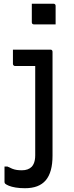

<svg xmlns="http://www.w3.org/2000/svg" viewBox="-20 -794 390 1014"><path d="M246.4 -531.8Q250.4 -531.8 252.7 -530.3Q255 -528.8 256.2 -526.5Q257.4 -524.2 257.4 -520.8Q257.4 -464.8 257.4 -411.4Q257.4 -358 257.4 -305.7Q257.4 -253.3 257.4 -199.7Q257.4 -146 257.4 -90Q257.4 -34 257.4 28Q257.4 72 248.5 104.4Q239.6 136.9 221.6 158.2Q203.5 179.4 176.2 189.7Q148.9 200 111.6 200Q84.1 200 62.6 196.4Q41.1 192.8 27.1 187.1Q13 181.4 6.8 175.6Q5.8 173.6 4.8 171.9Q3.8 170.2 3.8 167.6Q3.8 147.8 3.8 126.3Q3.8 104.9 3.8 85.5H19.1Q33.3 92.5 44.7 97.1Q56.2 101.7 68.3 103.5Q80.5 105.3 95.6 105.3Q112.8 105.3 125.7 100.5Q138.6 95.8 147.5 86.7Q153.9 79.7 157.8 70.9Q161.8 62.1 163.9 51Q166 39.8 166 25.9Q166 -43.2 166 -103.2Q166 -163.2 166 -218.6Q166 -274.1 166 -329.6Q166 -385 166 -445.4H157Q147 -445.4 134.8 -445.4Q122.6 -445.4 109.6 -445.4Q96.6 -445.4 83.8 -445.4Q71 -445.4 59.3 -445.4Q54.9 -445.4 51.6 -448.7Q48.3 -452 48.3 -456.4Q48.3 -475.3 48.3 -494.1Q48.3 -512.9 48.3 -531.8Q77.1 -531.8 103.7 -531.8Q130.2 -531.8 154.7 -531.8Q179.1 -531.8 202.1 -531.8Q225.1 -531.8 246.4 -531.8ZM148 -774.3Q162 -774.3 176.3 -774.3Q190.6 -774.3 205.4 -774.3Q220.1 -774.3 234.4 -774.3Q248.7 -774.3 262.7 -774.3Q267.7 -774.3 270.7 -771.3Q273.7 -768.3 273.7 -763.3V-665.2Q259.7 -665.2 245.4 -665.2Q231.1 -665.2 216.4 -665.2Q201.6 -665.2 187.3 -665.2Q173 -665.2 159 -665.2Q154 -665.2 151 -668.2Q148 -671.2 148 -676.2Z"/></svg>

Font: Recursive Sans Linear Light
Style: Regular
Weight: 300
Version: Version 1.085